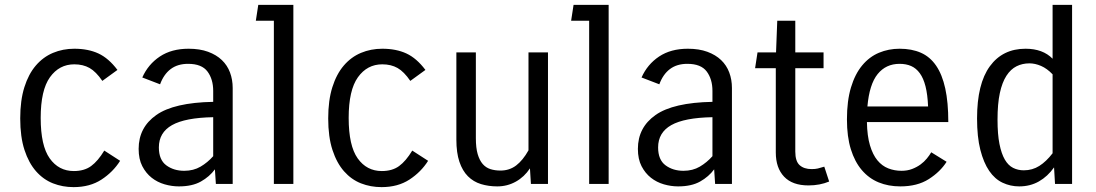

<svg xmlns="http://www.w3.org/2000/svg" viewBox="-20 -755 4500 788"><path d="M147 -271Q147 -157 184 -105Q221 -53 283 -53Q326 -53 354 -73.5Q382 -94 408 -137L473 -95Q444 -49 396.5 -18Q349 13 282 13Q237 13 197.5 -2.5Q158 -18 128 -52Q98 -86 80.5 -139.5Q63 -193 63 -269Q63 -343 80 -397Q97 -451 127 -486Q157 -521 197.5 -538Q238 -555 285 -555Q342 -555 384 -535.5Q426 -516 462 -468L400 -423Q374 -461 347.5 -476Q321 -491 285 -491Q223 -491 185 -438Q147 -385 147 -271Z M866 0 862 -60Q840 -30 804.5 -10Q769 10 714 10Q685 10 655.5 1.5Q626 -7 602.5 -25.5Q579 -44 564 -73Q549 -102 549 -144Q549 -232 621.5 -283Q694 -334 855 -337V-382Q855 -430 831.5 -461.5Q808 -493 752 -493Q709 -493 680.5 -471.5Q652 -450 637 -409L564 -437Q588 -491 636 -523Q684 -555 754 -555Q800 -555 834 -542.5Q868 -530 890.5 -508.5Q913 -487 924 -457.5Q935 -428 935 -394V0ZM736 -54Q774 -54 803 -71Q832 -88 855 -114V-274Q740 -272 686 -241.5Q632 -211 632 -150Q632 -99 662.5 -76.5Q693 -54 736 -54Z M1104 -670H1030L1040 -735H1184V0H1104Z M1411 -271Q1411 -157 1448 -105Q1485 -53 1547 -53Q1590 -53 1618 -73.5Q1646 -94 1672 -137L1737 -95Q1708 -49 1660.5 -18Q1613 13 1546 13Q1501 13 1461.5 -2.5Q1422 -18 1392 -52Q1362 -86 1344.5 -139.5Q1327 -193 1327 -269Q1327 -343 1344 -397Q1361 -451 1391 -486Q1421 -521 1461.5 -538Q1502 -555 1549 -555Q1606 -555 1648 -535.5Q1690 -516 1726 -468L1664 -423Q1638 -461 1611.5 -476Q1585 -491 1549 -491Q1487 -491 1449 -438Q1411 -385 1411 -271Z M2229 -540V0H2159L2155 -64Q2132 -29 2097 -9.5Q2062 10 2021 10Q1985 10 1954 0.5Q1923 -9 1900.5 -31.5Q1878 -54 1865.5 -91Q1853 -128 1853 -182V-540H1933V-188Q1933 -148 1940.5 -122.5Q1948 -97 1961 -82Q1974 -67 1992.5 -61Q2011 -55 2034 -55Q2071 -55 2098.5 -76Q2126 -97 2149 -138V-540Z M2398 -670H2324L2334 -735H2478V0H2398Z M2915 0 2911 -60Q2889 -30 2853.5 -10Q2818 10 2763 10Q2734 10 2704.5 1.5Q2675 -7 2651.5 -25.5Q2628 -44 2613 -73Q2598 -102 2598 -144Q2598 -232 2670.5 -283Q2743 -334 2904 -337V-382Q2904 -430 2880.5 -461.5Q2857 -493 2801 -493Q2758 -493 2729.5 -471.5Q2701 -450 2686 -409L2613 -437Q2637 -491 2685 -523Q2733 -555 2803 -555Q2849 -555 2883 -542.5Q2917 -530 2939.5 -508.5Q2962 -487 2973 -457.5Q2984 -428 2984 -394V0ZM2785 -54Q2823 -54 2852 -71Q2881 -88 2904 -114V-274Q2789 -272 2735 -241.5Q2681 -211 2681 -150Q2681 -99 2711.5 -76.5Q2742 -54 2785 -54Z M3383 -10Q3345 6 3298 6Q3232 6 3198 -30Q3164 -66 3164 -129V-475H3079L3089 -540H3165L3170 -670H3244V-540H3360V-475H3244V-133Q3244 -93 3262 -77Q3280 -61 3311 -61Q3326 -61 3336.5 -63.5Q3347 -66 3363 -71Z M3865 -91Q3839 -50 3792 -20Q3745 10 3675 10Q3626 10 3586 -6.5Q3546 -23 3517 -57Q3488 -91 3472 -142.5Q3456 -194 3456 -265Q3456 -341 3472.5 -396Q3489 -451 3518.5 -486.5Q3548 -522 3587.5 -538.5Q3627 -555 3672 -555Q3722 -555 3759.5 -538.5Q3797 -522 3822 -485.5Q3847 -449 3859.5 -392Q3872 -335 3872 -254H3538Q3539 -197 3550.5 -158.5Q3562 -120 3581 -97Q3600 -74 3625.5 -64Q3651 -54 3680 -54Q3704 -54 3723.5 -61.5Q3743 -69 3758 -80Q3773 -91 3784 -104.5Q3795 -118 3802 -130ZM3672 -493Q3616 -493 3582 -451Q3548 -409 3540 -318H3789Q3787 -367 3778.5 -400.5Q3770 -434 3755 -454.5Q3740 -475 3719.5 -484Q3699 -493 3672 -493Z M3990 -269Q3990 -411 4042.5 -483Q4095 -555 4189 -555Q4260 -555 4300 -514V-735H4380V0H4310L4306 -68Q4280 -31 4244 -10.5Q4208 10 4163 10Q4127 10 4095 -5Q4063 -20 4040 -53.5Q4017 -87 4003.5 -140Q3990 -193 3990 -269ZM4182 -56Q4217 -56 4245.5 -74Q4274 -92 4300 -126V-450Q4277 -474 4252.5 -484.5Q4228 -495 4205 -495Q4176 -495 4152 -483Q4128 -471 4110.5 -444Q4093 -417 4083.5 -373Q4074 -329 4074 -264Q4074 -204 4082 -164Q4090 -124 4104 -100Q4118 -76 4138 -66Q4158 -56 4182 -56Z"/></svg>

Font: Carrois Gothic
Style: Regular
Weight: 400
Designer: Ralph du Carrois
Foundry: Ralph du Carrois
Version: Version 1.001